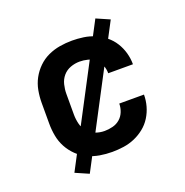

<svg xmlns="http://www.w3.org/2000/svg" viewBox="-119 -695 838 869"><g transform="rotate(-20 300.0 -260.0)"><path d="M298 8Q268 8 238.5 3Q209 -2 182 -14.5Q155 -27 133.5 -48Q112 -69 98 -95Q84 -121 78.5 -150.5Q73 -180 73 -210V-310Q73 -340 78.5 -369.5Q84 -399 98 -425Q112 -451 133.5 -472Q155 -493 182 -505.5Q209 -518 238.5 -523Q268 -528 298 -528Q325 -528 353 -524Q381 -520 406.5 -509Q432 -498 454 -480.5Q476 -463 491 -439Q506 -415 513.5 -388Q521 -361 521 -333Q521 -333 521 -333Q521 -333 521 -333H402Q402 -333 402 -333Q402 -333 402 -333Q402 -353 394.5 -372Q387 -391 372 -404Q357 -417 337 -422Q317 -427 298 -427Q275 -427 253.5 -419Q232 -411 217.5 -394Q203 -377 197.5 -354.5Q192 -332 192 -310V-210Q192 -188 197.5 -165.5Q203 -143 217.5 -126Q232 -109 253.5 -101Q275 -93 298 -93Q317 -93 337 -98Q357 -103 372 -116Q387 -129 394.5 -148Q402 -167 402 -187Q402 -187 402 -187Q402 -187 402 -187H521Q521 -187 521 -187Q521 -187 521 -187Q521 -159 513.5 -132Q506 -105 491 -81Q476 -57 454 -39.5Q432 -22 406.5 -11Q381 0 353 4Q325 8 298 8ZM168 66 104 38 432 -586 496 -558Z"/></g></svg>

Font: Iosevka Custom Extended
Style: Bold
Weight: 700
Width: 7
Monospace: yes
Designer: Belleve Invis
Foundry: Belleve Invis
Version: Version 11.2.4; ttfautohint (v1.8.4)